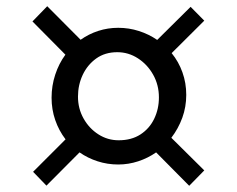

<svg xmlns="http://www.w3.org/2000/svg" viewBox="-20 -687 763 618"><path d="M191 -238.5Q169.5 -266.5 157.8 -300.5Q146 -334.5 146 -372.5Q146 -411 157.8 -446.8Q169.5 -482.5 190.5 -511L84.5 -618L132 -667L239.5 -559Q265.5 -577.5 296.2 -587.5Q327 -597.5 360.5 -597.5Q395 -597.5 427 -587.2Q459 -577 486 -558.5L593.5 -665L637.5 -620.5L532.5 -516Q555 -488.5 567.2 -454.2Q579.5 -420 579.5 -381.5Q579.5 -343 566.8 -308Q554 -273 531.5 -243.5L637.5 -138.5L589 -89L482.5 -196.5Q456 -178 424.8 -167.8Q393.5 -157.5 360.5 -157.5Q326 -157.5 294.2 -167.8Q262.5 -178 236 -196.5L129.5 -89.5L86.5 -134ZM362 -235.5Q403 -235.5 432 -254.2Q461 -273 476.2 -304.5Q491.5 -336 491.5 -373.5Q491.5 -413.5 473 -446.5Q454.5 -479.5 424 -499.2Q393.5 -519 357.5 -519Q318 -519 289.8 -498.8Q261.5 -478.5 246.2 -446Q231 -413.5 231 -376Q231 -337.5 249 -305.5Q267 -273.5 296.8 -254.5Q326.5 -235.5 362 -235.5Z"/></svg>

Font: Merriweather 72pt SemiBold
Style: Regular
Weight: 600
Version: Version 2.100